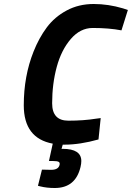

<svg xmlns="http://www.w3.org/2000/svg" viewBox="-20 -712 660 961"><path d="M294 33Q387 33 387 94Q387 107 383 124Q358 229 254 229Q214 229 182 221L170 218L190 137Q220 138 236 138Q272 138 278 114Q281 102 273.5 98Q266 94 247 94H225L244 7Q99 -20 99 -185Q99 -331 148 -454Q175 -522 214 -574.5Q253 -627 313.5 -659.5Q374 -692 449 -692Q522 -692 596 -670L620 -662L588 -560Q526 -572 444 -572Q382 -572 334.5 -517Q287 -462 264 -377Q241 -292 241 -195Q241 -108 322 -108Q399 -108 461 -118L484 -121L473 -14Q380 12 304 12H294L288 33Z"/></svg>

Font: Titillium Web
Style: Bold Italic
Weight: 700
Italic angle: -13°
Version: Version 1.001;PS 57.000;hotconv 1.0.70;makeotf.lib2.5.55311